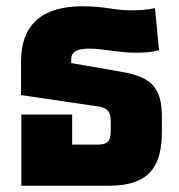

<svg xmlns="http://www.w3.org/2000/svg" viewBox="-20 -592 570 612"><path d="M48 0H328C465 0 496 -72 496 -174V-220C496 -312 462 -346 373 -362L207 -391V-404C207 -426 225 -437 264 -437C311 -437 358 -424 409 -424C440 -424 461 -425 487 -432L474 -566C450 -561 425 -559 400 -559C340 -559 318 -572 243 -572C122 -572 47 -521 47 -394V-289L297 -252C324 -248 333 -232 333 -207V-175C333 -140 322 -131 290 -131H210V-227H48Z"/></svg>

Font: Noto Sans Thai Looped Condensed Black
Style: Regular
Weight: 900
Width: 3
Designer: Sasikarn Vongin, Ben Mitchell
Foundry: The Fontpad Ltd
Version: Version 1.001